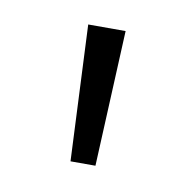

<svg xmlns="http://www.w3.org/2000/svg" viewBox="-39 -788 269 273"><g transform="rotate(10 96.0 -652.0)"><path d="M78 -554 69 -750H123L114 -554Z"/></g></svg>

Font: Red Hat Text Light
Style: Regular
Weight: 300
Designer: Pentagram, MCKL
Foundry: Pentagram, MCKL
Version: Version 1.023; ttfautohint (v1.8.3)